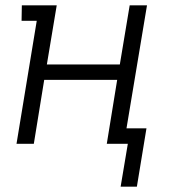

<svg xmlns="http://www.w3.org/2000/svg" viewBox="-20 -540 640 721"><path d="M433 161 460 0H381L420 -240H146L107 0H42L118 -462H61L62 -520H193L156 -298H430L467 -520H532L455 -58H530L494 161Z"/></svg>

Font: Iosevka HT Light Extended
Style: Italic
Weight: 300
Width: 7
Italic angle: -9°
Monospace: yes
Designer: Belleve Invis
Foundry: Belleve Invis
Version: Version 32.3.0; ttfautohint (v1.8.4)